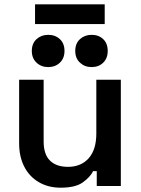

<svg xmlns="http://www.w3.org/2000/svg" viewBox="-20 -865 655 893"><path d="M262 8Q205 8 161 -17.5Q117 -43 93 -89.5Q69 -136 69 -198V-494H183V-207Q183 -147 212.5 -118Q242 -89 296 -89Q357 -89 392.5 -129Q428 -169 428 -244V-494H542V0H430V-69H413Q400 -42 365.5 -17Q331 8 262 8ZM406 -553Q374 -553 352 -573.5Q330 -594 330 -628Q330 -663 352 -683Q374 -703 406 -703Q439 -703 460 -683Q481 -663 481 -628Q481 -594 460 -573.5Q439 -553 406 -553ZM204 -553Q172 -553 150 -573.5Q128 -594 128 -628Q128 -663 150 -683Q172 -703 204 -703Q237 -703 258.5 -683Q280 -663 280 -628Q280 -594 258.5 -573.5Q237 -553 204 -553ZM143 -753V-845H467V-753Z"/></svg>

Font: Space Grotesk Light SemiBold
Style: Regular
Weight: 600
Version: Version 2.000